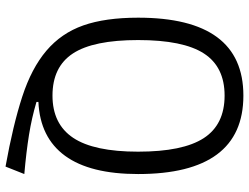

<svg xmlns="http://www.w3.org/2000/svg" viewBox="-123 -667 901 695"><g transform="rotate(90 327.5 -319.5)"><path d="M583 111Q433 84 330 50.5Q227 17 163.5 -37Q100 -91 72 -170.5Q44 -250 44 -369Q44 -750 326 -750Q468 -750 539 -654.5Q610 -559 610 -369Q610 -195 544 -104.5Q478 -14 349 -8V-1Q406 16 468 26Q530 36 610 43ZM326 -59Q429 -59 479 -134Q529 -209 529 -369Q529 -531 480 -606.5Q431 -682 326 -682Q222 -682 173.5 -607Q125 -532 125 -369Q125 -207 173.5 -133Q222 -59 326 -59Z"/></g></svg>

Font: Encode Sans Condensed
Style: Regular
Weight: 400
Designer: Pablo Impallari, Andres Torresi
Foundry: Pablo Impallari, Andres Torresi
Version: Version 1.000; ttfautohint (v1.00) -l 8 -r 50 -G 200 -x 14 -